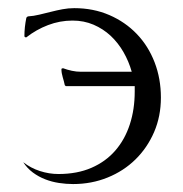

<svg xmlns="http://www.w3.org/2000/svg" viewBox="-20 -446 453 476"><path d="M143.1 -232.4 140.6 -234.9Q138.7 -244.1 135.5 -254.6Q132.3 -265.1 132.3 -274.4Q132.3 -274.9 132.6 -275.1Q132.8 -275.4 132.8 -275.9L136.2 -276.9Q147 -272.9 158.2 -270.5Q169.4 -268.1 180.7 -268.1H306.6Q299.3 -293.9 286.1 -316.9Q272.9 -339.8 254.4 -357.2Q235.8 -374.5 211.9 -384.8Q188 -395 159.7 -395Q128.4 -395 99.1 -383.8Q69.8 -372.6 45.4 -353.5H43L40.5 -355.5Q40.5 -367.2 41.7 -378.9Q43 -390.6 45.4 -402.3L48.8 -405.3Q63.5 -406.2 77.6 -409.7Q91.8 -413.1 106.2 -416.7Q120.6 -420.4 135 -423.1Q149.4 -425.8 164.1 -425.8Q211.4 -425.8 251 -408.7Q290.5 -391.6 319.1 -361.8Q347.7 -332 363.3 -291.5Q378.9 -251 378.9 -204.1Q378.9 -157.7 362.1 -118.7Q345.2 -79.6 315.9 -50.8Q286.6 -22 246.8 -5.9Q207 10.3 161.1 10.3Q144 10.3 126.2 7.6Q108.4 4.9 92 -1.5Q75.7 -7.8 61.5 -18.3Q47.4 -28.8 37.6 -43.9Q56.2 -29.3 78.9 -22Q101.6 -14.6 125 -14.6Q171.4 -14.6 206.8 -30Q242.2 -45.4 265.9 -72.8Q289.6 -100.1 301.8 -137.5Q314 -174.8 314 -219.2V-232.4Z"/></svg>

Font: CAT Linz
Style: Regular
Weight: 400
Designer: Peter Wiegel
Foundry: Peter Wiegel
Version: Version 1.08